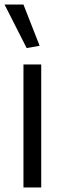

<svg xmlns="http://www.w3.org/2000/svg" viewBox="-35 -823 269 843"><path d="M68 -540H146V0H68ZM82 -612 -15 -803H68L139 -622Z"/></svg>

Font: Encode Sans Condensed
Style: Regular
Weight: 400
Designer: Pablo Impallari, Andres Torresi
Foundry: Pablo Impallari, Andres Torresi
Version: Version 1.000; ttfautohint (v1.00) -l 8 -r 50 -G 200 -x 14 -